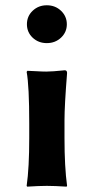

<svg xmlns="http://www.w3.org/2000/svg" viewBox="-20 -698 350 721"><path d="M81.1 -606.9C81.1 -587.1 88.2 -570.3 102.5 -556.6C116.9 -543 134.6 -536.1 155.8 -536.1C176.9 -536.1 194.7 -543 209.2 -556.6C223.7 -570.3 231 -587.1 231 -606.9C231 -626.8 223.7 -643.6 209.2 -657.5C194.7 -671.3 176.9 -678.2 155.8 -678.2C134.9 -678.2 117.3 -671.4 102.8 -657.7C88.3 -644 81.1 -627.1 81.1 -606.9ZM89.8 -234.9V-180.2C89.8 -105.3 86.6 -45.2 80.1 0L82 2.9C112 1 136.6 0 155.8 0C175.6 0 200.4 1 230 2.9L231.9 0C225.4 -47.5 222.2 -107.6 222.2 -180.2V-246.1C222.2 -283.2 225.4 -342.4 231.9 -423.8C231.9 -430.7 229 -434.1 223.1 -434.1C191.6 -430.8 168.5 -429.2 153.8 -429.2C143.7 -429.2 130.3 -429.7 113.5 -430.7C96.8 -431.6 86.6 -432.1 83 -432.1L80.1 -428.2C86.6 -392.4 89.8 -328 89.8 -234.9Z"/></svg>

Font: Linux Biolinum G
Style: Bold
Weight: 700
Designer: Philipp H. Poll
Foundry: Philipp H. Poll
Version: Version 1.1.0